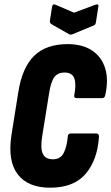

<svg xmlns="http://www.w3.org/2000/svg" viewBox="-20 -866 517 892"><path d="M213 6Q110 6 62.5 -56Q15 -118 33 -237L65 -438Q83 -552 138.5 -606.5Q194 -661 294 -661Q363 -661 407.5 -631.5Q452 -602 468.5 -549Q485 -496 469 -424Q466 -410 455 -410H337Q322 -410 325 -424Q335 -473 325.5 -501Q316 -529 280 -529Q248 -529 232 -507Q216 -485 208 -432L176 -233Q167 -177 179 -151.5Q191 -126 226 -126Q261 -126 276 -155.5Q291 -185 295 -232Q296 -246 309 -246H427Q433 -246 436.5 -242.5Q440 -239 440 -232Q433 -123 378 -58.5Q323 6 213 6ZM423 -844Q440 -850 437 -835L426 -765Q425 -758 423 -754Q421 -750 416 -748L317 -707Q308 -703 301 -707L222 -752Q209 -759 212 -771L222 -835Q225 -850 238 -844L324 -807Z"/></svg>

Font: Sofia Sans Extra Condensed Black
Style: Italic
Weight: 900
Italic angle: -9°
Version: Version 4.100